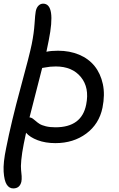

<svg xmlns="http://www.w3.org/2000/svg" viewBox="-36 -737 658 1060"><path d="M270 53.2Q214.8 53.2 172.1 37.1Q129.4 21 107.9 -3.9Q104 12.2 95.2 57.1Q85 108.4 81.5 146.7Q78.1 185.1 80.3 200.7Q82.5 216.3 83.5 235.1Q84.5 253.9 82 266.1Q73.2 303.2 37.1 303.2Q14.6 303.2 1 281.7Q-12.7 260.3 -15.9 210.7Q-19 161.1 -2 80.1Q26.4 -64 77.1 -250.2Q127.9 -436.5 139.2 -493.2Q151.4 -553.7 154.8 -606.2Q158.2 -658.7 161.1 -672.9Q164.6 -693.4 175.8 -705.1Q187 -716.8 202.1 -716.8Q273.9 -716.8 232.9 -513.2Q224.1 -467.3 220.2 -451.2Q246.1 -457 284.2 -457Q348.6 -457 400.9 -435.1Q453.1 -413.1 486.1 -372.3Q519 -331.5 531.7 -273.2Q544.4 -214.8 529.8 -142.1Q511.2 -52.2 440.2 0.5Q369.1 53.2 270 53.2ZM272 -370.1Q254.9 -370.1 241 -368.7Q227.1 -367.2 214.6 -364.7Q202.1 -362.3 196.8 -361.8Q188 -326.2 164.1 -234.1Q140.1 -142.1 127 -88.9Q135.7 -88.4 144 -82.8Q152.3 -77.1 161.1 -69.1Q169.9 -61 182.1 -53.2Q194.3 -45.4 217 -39.8Q239.7 -34.2 270 -34.2Q415.5 -34.2 439.9 -160.2Q458.5 -252.9 410.6 -311.5Q362.8 -370.1 272 -370.1Z"/></svg>

Font: Shantell Sans Bouncy
Style: Italic
Weight: 400
Italic angle: -11.31°
Designer: Stephen Nixon, Anya Danilova, Shantell Martin
Foundry: Arrow Type
Version: Version 1.006;[9816181b4]